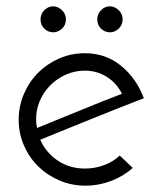

<svg xmlns="http://www.w3.org/2000/svg" viewBox="-20 -578 496 606"><path d="M399 -48Q370 -22 331 -7Q292 8 250 8Q206 8 167.5 -8.5Q129 -25 100.5 -53Q72 -81 55.5 -119Q39 -157 39 -200Q39 -243 55.5 -281.5Q72 -320 100.5 -348.5Q129 -377 167 -393.5Q205 -410 248 -410Q314 -410 362.5 -370Q411 -330 434 -268Q400 -255 358.5 -238.5Q317 -222 273.5 -204.5Q230 -187 187 -169.5Q144 -152 107 -137Q125 -96 162.5 -71Q200 -46 248 -46Q280 -46 309 -57Q338 -68 358 -87ZM365 -282Q348 -316 317 -335.5Q286 -355 248 -355Q216 -355 188 -342.5Q160 -330 139 -309Q118 -288 106 -260.5Q94 -233 94 -202Q94 -186 97 -174Q128 -187 163 -201Q198 -215 233 -229.5Q268 -244 302 -257.5Q336 -271 365 -282ZM287 -517Q287 -534 299 -546Q311 -558 327 -558Q342 -558 354.5 -546Q367 -534 367 -517Q367 -499 354.5 -487.5Q342 -476 327 -476Q311 -476 299 -487.5Q287 -499 287 -517ZM108 -517Q108 -534 120 -546Q132 -558 148 -558Q163 -558 175.5 -546Q188 -534 188 -517Q188 -499 175.5 -487.5Q163 -476 148 -476Q132 -476 120 -487.5Q108 -499 108 -517Z"/></svg>

Font: Josefin Sans
Style: Regular
Weight: 400
Designer: Santiago Orozco
Foundry: Typemade
Version: Version 1.0